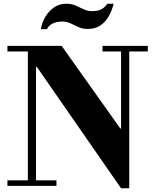

<svg xmlns="http://www.w3.org/2000/svg" viewBox="-20 -1001 831 1034"><path d="M632 13 178.2 -641H174V-30H284V0H20V-30H130V-724H20V-754H312L627.9 -309H632V-724H532V-754H776V-724H676V13ZM200 -844Q205.7 -877.8 223.3 -908.9Q241 -940 270 -960.5Q299 -981 338 -981Q365 -981 387.5 -971Q410 -961 431 -951Q452 -941 475 -941Q513 -941 532 -954.5Q551 -968 558 -981H592Q584 -947 567 -916Q550 -885 522.2 -865Q494.4 -845 453 -845Q425 -845 403 -855Q381 -865 360.5 -875Q340 -885 316 -885Q284 -885 262 -873.5Q240 -862 233 -844Z"/></svg>

Font: Libre Bodoni
Style: Regular
Weight: 400
Designer: Pablo Impallari, Rodrigo Fuenzalida
Foundry: Impallari Type
Version: Version 2.005;gftools[0.9.23]